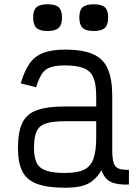

<svg xmlns="http://www.w3.org/2000/svg" viewBox="-20 -864 640 898"><path d="M284 14Q202 14 153.5 -4Q105 -22 84.5 -62.5Q64 -103 64 -172Q64 -247 84.5 -289.5Q105 -332 153.5 -349Q202 -366 284 -366H430V-414Q430 -469 417 -500.5Q404 -532 372.5 -545Q341 -558 284 -558Q242 -558 216.5 -549.5Q191 -541 176 -518.5Q161 -496 149 -456L77 -474Q94 -532 118 -566.5Q142 -601 182 -616.5Q222 -632 284 -632Q367 -632 415.5 -610.5Q464 -589 484.5 -541Q505 -493 505 -414V-162Q505 -123 511.5 -102.5Q518 -82 535 -75.5Q552 -69 583 -70V-1Q527 1 497.5 -13.5Q468 -28 455 -68Q437 -38 414.5 -19.5Q392 -1 360.5 6.5Q329 14 284 14ZM284 -55Q341 -55 372.5 -70Q404 -85 417 -121.5Q430 -158 430 -221V-297H284Q228 -297 196 -287Q164 -277 151.5 -250Q139 -223 139 -172Q139 -128 151.5 -102.5Q164 -77 196 -66Q228 -55 284 -55ZM418 -719Q382 -719 366.5 -733.5Q351 -748 351 -783Q351 -816 366.5 -830Q382 -844 418 -844Q455 -844 470.5 -830Q486 -816 486 -783Q486 -748 470.5 -733.5Q455 -719 418 -719ZM202 -719Q166 -719 150.5 -733.5Q135 -748 135 -783Q135 -816 150.5 -830Q166 -844 202 -844Q239 -844 254.5 -830Q270 -816 270 -783Q270 -748 254.5 -733.5Q239 -719 202 -719Z"/></svg>

Font: Victor Mono Thin
Style: Regular
Weight: 400
Monospace: yes
Version: Version 1.561;gftools[0.9.30]